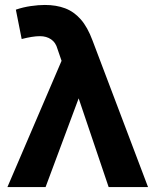

<svg xmlns="http://www.w3.org/2000/svg" viewBox="-20 -755 628 775"><path d="M10 0 228.5 -509.5 212 -557.5Q205 -583.5 186.2 -596.2Q167.5 -609 141 -609Q126 -609 107.5 -606Q89 -603 67.5 -597.5L44 -716Q73 -726 104.2 -730.5Q135.5 -735 161 -735Q207 -735 242.8 -721.5Q278.5 -708 306 -676.8Q333.5 -645.5 353.5 -591.5L577.5 0H418.5L297.5 -358L164 0Z"/></svg>

Font: Geologica Thin Roman SemiBold
Style: Regular
Weight: 600
Version: Version 1.010;gftools[0.9.28]